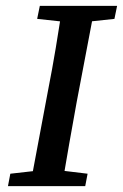

<svg xmlns="http://www.w3.org/2000/svg" viewBox="-20 -631 417 651"><path d="M7 0 15 -42 139 -56H161L277 -42L269 0ZM82 0 143 -325Q157 -396 169 -468Q181 -540 192 -611H302L240 -285Q227 -214 214.5 -142.5Q202 -71 190 0ZM106 -567 115 -611H377L368 -567L247 -554H226Z"/></svg>

Font: Lisu Bosa
Style: Bold Italic
Weight: 700
Italic angle: -19°
Designer: David Morse, Annie Olsen, Victor Gaultney, Frank Grießhammer (Latin)
Foundry: SIL International
Version: Version 2.000